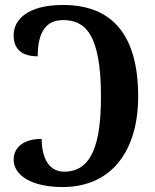

<svg xmlns="http://www.w3.org/2000/svg" viewBox="-20 -744 625 774"><path d="M232 10C434 10 537 -141 537 -355C537 -601 434 -724 234 -724C96 -724 35 -668 35 -602C35 -555 58 -517 132 -517C132 -619 169 -663 234 -663C321 -663 387 -611 387 -355C387 -166 351 -52 239 -52C168 -52 148 -123 148 -184C74 -184 35 -149 35 -100C35 -40 103 10 232 10Z"/></svg>

Font: Noto Serif Condensed
Style: Bold
Weight: 700
Width: 3
Designer: Monotype Design Team
Foundry: Monotype Imaging Inc.
Version: Version 2.015